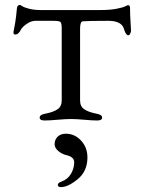

<svg xmlns="http://www.w3.org/2000/svg" viewBox="-20 -489 590 784"><path d="M229 275Q216 275 216 266Q216 258 230 253Q257 243 270 220.5Q283 198 283 174Q283 152 253 145Q234 141 218.5 128Q203 115 203 100Q203 81 215.5 69Q228 57 249 57Q285 57 311 85Q337 113 337 154Q337 210 297.5 242.5Q258 275 229 275ZM232 -79V-372Q232 -395 226.5 -399.5Q221 -404 196 -404H124Q109 -404 91.5 -393Q74 -382 66 -369Q56 -348 42 -348Q35 -348 35 -356Q35 -360 37 -368.5Q39 -377 42.5 -399Q46 -421 49 -454Q50 -469 62 -469Q63 -469 71.5 -463.5Q80 -458 100 -453Q120 -448 147 -448H390Q429 -448 455 -453Q481 -458 491 -463Q501 -468 502 -468Q511 -468 511 -457Q511 -428 513 -399.5Q515 -371 515 -364Q515 -359 511.5 -351.5Q508 -344 503 -345Q494 -346 487 -368Q479 -404 422 -404Q342 -404 318 -402Q307 -401 307 -372V-79Q307 -54 324.5 -42.5Q342 -31 373 -25Q397 -21 397 -9Q397 3 377 3Q358 3 324.5 0Q291 -3 270 -3Q249 -3 215 0Q181 3 162 3Q142 3 142 -9Q142 -21 166 -25Q197 -31 214.5 -42.5Q232 -54 232 -79Z"/></svg>

Font: EB Garamond SC 12
Style: Regular
Weight: 400
Version: Version 0.016 ; ttfautohint (v0.97) -l 8 -r 50 -G 200 -x 0 -